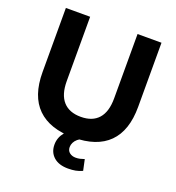

<svg xmlns="http://www.w3.org/2000/svg" viewBox="-157 -830 1058 1153"><g transform="rotate(20 371.5 -254.0)"><path d="M373 11Q223 11 144.5 -66Q66 -143 66 -295V-705H221V-294Q221 -208 260 -164.5Q299 -121 373 -121Q447 -121 485.5 -164.5Q524 -208 524 -294V-705H677V-295Q677 -143 600 -66Q523 11 373 11ZM407 197Q348 197 315 167.5Q282 138 282 89Q282 45 311 9Q340 -27 388 -45L430 0Q413 7 400 18Q387 29 380 43Q373 57 373 72Q373 95 389 107.5Q405 120 428 120Q443 120 456 117Q469 114 483 109L498 179Q476 189 455 193Q434 197 407 197Z"/></g></svg>

Font: Nunito Sans 12pt ExtraBold
Style: Regular
Weight: 800
Designer: Vernon Adams
Foundry: Vernon Adams
Version: Version 3.101;gftools[0.9.27]